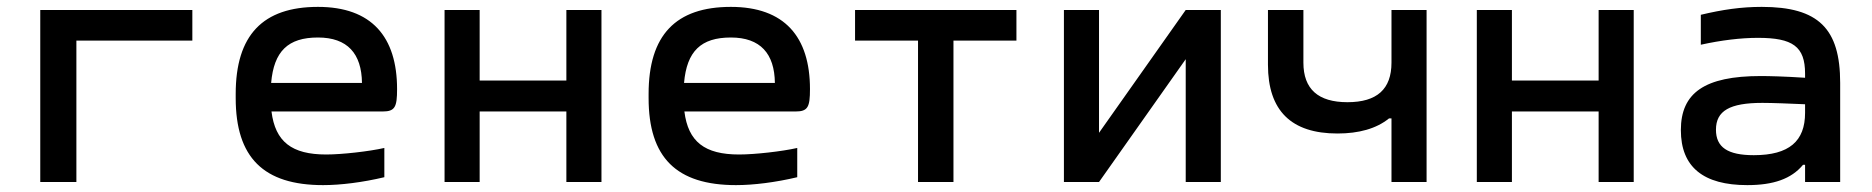

<svg xmlns="http://www.w3.org/2000/svg" viewBox="-20 -529 5440 558"><path d="M97 0H202V-411H539V-500H97Z M1134 -270C1134 -422 1060 -509 904 -509C744 -509 665 -427 665 -256V-244C665 -71 746 9 919 9C970 9 1034 1 1097 -14V-99C1053 -89 974 -80 928 -80C828 -80 780 -117 769 -205H1092C1128 -205 1134 -218 1134 -270ZM768 -288C776 -380 817 -420 904 -420C990 -420 1031 -373 1032 -288Z M1272 0H1374V-205H1626V0H1728V-500H1626V-295H1374V-500H1272Z M2334 -270C2334 -422 2260 -509 2104 -509C1944 -509 1865 -427 1865 -256V-244C1865 -71 1946 9 2119 9C2170 9 2234 1 2297 -14V-99C2253 -89 2174 -80 2128 -80C2028 -80 1980 -117 1969 -205H2292C2328 -205 2334 -218 2334 -270ZM1968 -288C1976 -380 2017 -420 2104 -420C2190 -420 2231 -373 2232 -288Z M2648 0H2751V-411H2934V-500H2465V-411H2648Z M3072 0H3174L3426 -357V0H3528V-500H3426L3174 -143V-500H3072Z M4126 0V-500H4024V-347C4024 -270 3982 -232 3896 -232C3811 -232 3768 -270 3768 -347V-500H3665V-341C3665 -207 3733 -141 3867 -141C3929 -141 3980 -155 4017 -185H4024V0Z M4272 0H4374V-205H4626V0H4728V-500H4626V-295H4374V-500H4272Z M5100 -509C5040 -509 4986 -501 4923 -486V-399C4982 -412 5039 -419 5089 -419C5190 -419 5226 -394 5226 -315V-303C5165 -307 5121 -308 5097 -308C4934 -308 4865 -259 4865 -151C4865 -43 4931 9 5058 9C5134 9 5186 -9 5220 -50H5226V0H5328V-288C5328 -446 5265 -509 5100 -509ZM4967 -152C4967 -207 5007 -230 5102 -230C5131 -230 5181 -228 5226 -226V-201C5226 -119 5180 -78 5077 -78C5001 -78 4967 -101 4967 -152Z"/></svg>

Font: LT Wave Mono Medium
Style: Regular
Weight: 500
Designer: Daniel Lyons
Version: Version 2.5 (Glyphs App)